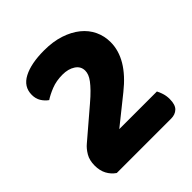

<svg xmlns="http://www.w3.org/2000/svg" viewBox="-172 -745 866 866"><g transform="rotate(-45 261.0 -311.5)"><path d="M241 -623Q298 -623 342 -608.5Q386 -594 417 -569Q448 -544 464 -510Q480 -476 480 -437Q480 -332 361 -237L230 -132H470Q476 -121 481.5 -104Q487 -87 487 -67Q487 -31 471 -15.5Q455 0 429 0H82Q60 -15 47.5 -38.5Q35 -62 35 -94Q35 -128 49 -151.5Q63 -175 80 -189L218 -307Q244 -329 261 -346.5Q278 -364 288.5 -378Q299 -392 303.5 -404Q308 -416 308 -427Q308 -455 283.5 -471Q259 -487 223 -487Q183 -487 151.5 -474.5Q120 -462 99 -448Q82 -460 71 -478Q60 -496 60 -520Q60 -572 109 -597.5Q158 -623 241 -623Z"/></g></svg>

Font: Baloo Paaji
Style: Regular
Weight: 400
Designer: Shuchita Grover and Ek Type
Foundry: Ek Type
Version: Version 1.007;PS 1.000;hotconv 1.0.88;makeotf.lib2.5.647800